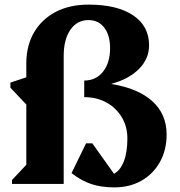

<svg xmlns="http://www.w3.org/2000/svg" viewBox="-20 -797 778 832"><path d="M32 0V-17L94 -83V-344L25 -417V-439L94 -462V-522Q94 -599 127.5 -656.5Q161 -714 221.5 -745.5Q282 -777 364 -777Q488 -777 557 -730.5Q626 -684 626 -601Q626 -542 582 -498Q538 -454 463 -434V-433Q579 -414 640.5 -358Q702 -302 702 -214Q702 -147 673 -95Q644 -43 593 -14Q542 15 475 15Q419 15 375.5 0.5Q332 -14 290 -47L353 -176H380L474 -44Q501 -58 516.5 -97.5Q532 -137 532 -197Q532 -249 507.5 -289.5Q483 -330 441 -353Q399 -376 345 -376V-448Q396 -448 426.5 -486.5Q457 -525 457 -588Q457 -644 432 -677Q407 -710 363 -710Q314 -710 285 -668Q256 -626 256 -554V0Z"/></svg>

Font: Platypi
Style: Bold
Weight: 700
Designer: David Sargent
Foundry: Bolt Cutter Type
Version: Version 1.200; ttfautohint (v1.8.4.7-5d5b)